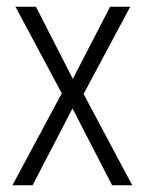

<svg xmlns="http://www.w3.org/2000/svg" viewBox="-20 -552 432 572"><path d="M164 -274 17 0H77L196 -229L314 0H374L229 -272L368 -532H308L197 -317L87 -532H26Z"/></svg>

Font: Noto Sans Devanagari Condensed Light
Style: Regular
Weight: 300
Width: 3
Designer: Jelle Bosma - Monotype Design Team
Foundry: Monotype Imaging Inc.
Version: Version 2.004